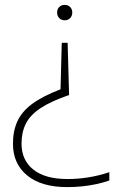

<svg xmlns="http://www.w3.org/2000/svg" viewBox="-20 -565 490 785"><path d="M256.5 -390 262.5 -176.5Q189.5 -151.5 146.8 -123.5Q104 -95.5 86 -60Q68 -24.5 68 22Q68 90 116.5 128.5Q165 167 256 167Q298.5 167 341 160.2Q383.5 153.5 427 139V173Q401 182 372.8 188Q344.5 194 315 197Q285.5 200 255 200Q149 200 91 152.2Q33 104.5 33 22.5Q33 -29 51 -68.8Q69 -108.5 111.2 -140Q153.5 -171.5 227.5 -200L232.5 -390ZM244.5 -545Q258 -545 266.8 -536.2Q275.5 -527.5 275.5 -514Q275.5 -500 266.8 -491Q258 -482 244.5 -482Q231 -482 222.2 -491Q213.5 -500 213.5 -514Q213.5 -527.5 222 -536.2Q230.5 -545 244.5 -545Z"/></svg>

Font: Encode Sans SC SemiExpanded Thin
Style: Regular
Weight: 250
Width: 6
Designer: Multiple Designers
Foundry: Impallari Type
Version: Version 3.002